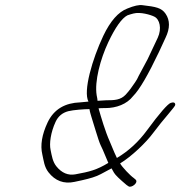

<svg xmlns="http://www.w3.org/2000/svg" viewBox="-20 -709 695 739"><path d="M355.5 -321C355.4 -327 353.6 -334 352.1 -342C343.2 -396 366.4 -482 397 -547C424 -604 449 -639 470.5 -650C478.5 -653 486.1 -655 493.7 -657C519.9 -664 560.1 -652 573.9 -645C594.8 -635 603.4 -599 587.3 -564L548.1 -481L513.8 -417C510 -408 505.5 -400 499.9 -392C486.9 -373 479.5 -362 464.1 -345C444.4 -324 421.1 -323 388.1 -323ZM396.9 -82C352.4 -55 325.2 -48 270 -38C242.4 -33 217.6 -43 196.8 -69C182.5 -87 179.5 -109 174.7 -132C169.3 -156 174.9 -199 193.9 -240C203.5 -261 219.9 -275 242.8 -281C262.4 -286 305.4 -289 324.4 -289C325.9 -278 329.1 -269 331.9 -259C338.2 -241 358.8 -167 367.4 -150C378.5 -128 386.9 -104 396.9 -82ZM320.5 -318C310.2 -317 299.9 -316 288.6 -315C232 -313 187.7 -290 162.9 -237C141.4 -191 134.4 -150 143 -114C148.5 -90 150.2 -67 166.5 -46C192.1 -13 226 0 266.8 -9L294.7 -15C326 -22 350.2 -29 368.3 -39C386.5 -49 400.7 -56 409.3 -61C410.7 -59 413.8 -53 418.9 -44C424.1 -35 441 -19 467.1 3L474.5 8C484.9 16 514.9 -6 501.7 -18L494.6 -24C481.4 -33 449.9 -66 442.3 -80C486.8 -107 542.9 -161 569.3 -197C590.1 -225 609.4 -248 627.1 -269C644.7 -290 654.5 -302 654.4 -305C655.3 -314 648.2 -317 637 -313C625.7 -309 594.6 -274 545.4 -207C513.9 -164 475.5 -128 429.9 -101L425.8 -110C419.6 -122 408.1 -152 402.2 -165C385.2 -203 369.3 -257 359.3 -292C364.6 -293 373.6 -293 385.6 -293C427.6 -293 468.4 -308 492.2 -339C517.1 -364 550.1 -421 591.9 -509L617.3 -564C634.7 -600 634.5 -631 617.4 -656C601.7 -679 580 -683 528.8 -689C515.5 -691 496.2 -687 469.7 -676C435.6 -663 404.6 -628 377.5 -571C335.4 -482 299.2 -358 320.5 -318Z"/></svg>

Font: MewTooHand
Style: UltIta
Weight: 400
Designer: Mew Too, Robert Jablonski
Version: Version 0.77